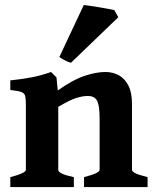

<svg xmlns="http://www.w3.org/2000/svg" viewBox="-20 -762 631 782"><path d="M322.3 0V-40.5Q357.4 -49.8 371.6 -56.9Q385.7 -64 385.7 -70.3V-279.8Q385.7 -332 375.5 -351.6Q365.2 -371.1 337.9 -371.1Q316.9 -371.1 290.8 -363Q264.6 -355 217.3 -326.7V-70.3Q217.3 -53.7 280.8 -40.5V0H22V-40.5Q85.4 -57.1 85.4 -70.3V-332.5Q85.4 -357.9 82.8 -370.1Q80.1 -382.3 66.9 -387.2Q53.7 -392.1 22 -395.5V-434.6Q73.2 -439.9 111.6 -447.5Q149.9 -455.1 188 -468.8L210 -446.8L215.3 -393.6Q276.4 -437 324 -452.9Q371.6 -468.8 409.7 -468.8Q438 -468.8 462.4 -456.3Q486.8 -443.8 502.2 -415Q517.6 -386.2 517.6 -337.4V-70.3Q517.6 -64 530 -57.1Q542.5 -50.3 581.1 -40.5V0ZM269 -506.3Q260.3 -507.8 243.7 -516.6Q227.1 -525.4 221.7 -529.8L321.3 -741.7Q327.1 -741.2 344.7 -738.5Q362.3 -735.8 383.8 -732.4Q405.3 -729 422.9 -725.6Q440.4 -722.2 445.8 -720.7L461.9 -691.9Z"/></svg>

Font: Gentium Book Plus
Style: Bold
Weight: 700
Designer: Victor Gaultney, Annie Olsen, Iska Routamaa, Becca Hirsbrunner
Foundry: SIL International
Version: Version 6.101